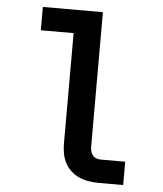

<svg xmlns="http://www.w3.org/2000/svg" viewBox="-53 -781 705 828"><g transform="rotate(5 300.0 -367.5)"><path d="M404 0Q382 0 361 -3.5Q340 -7 320.5 -15.5Q301 -24 285 -38.5Q269 -53 259 -72Q249 -91 245 -112Q241 -133 241 -155V-634H99V-735H359V-155Q359 -145 361 -135Q363 -125 369 -117Q375 -109 384.5 -105Q394 -101 404 -101H511V0Z"/></g></svg>

Font: Iosevka Curly Slab Extended
Style: Bold
Weight: 700
Width: 7
Monospace: yes
Designer: Belleve Invis
Foundry: Belleve Invis
Version: Version 11.1.0; ttfautohint (v1.8.3)